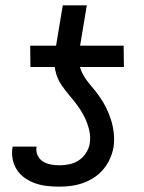

<svg xmlns="http://www.w3.org/2000/svg" viewBox="-20 -691 540 719"><path d="M94 -440 93 -520H190L215 -671H305L280 -520H443L444 -440ZM203 8Q180 8 157 5.5Q134 3 113.5 -4Q93 -11 74.5 -23.5Q56 -36 44 -54Q32 -72 27.5 -94.5Q23 -117 27 -140V-142H117V-141Q114 -125 120.5 -110Q127 -95 140.5 -86.5Q154 -78 170.5 -75Q187 -72 204 -72Q222 -72 240.5 -76Q259 -80 275 -90.5Q291 -101 302 -118Q313 -135 316 -153Q320 -179 314 -204Q308 -229 297 -251.5Q286 -274 271.5 -294Q257 -314 241 -332.5Q225 -351 211 -371.5Q197 -392 190 -416Q183 -440 184 -466.5Q185 -493 190 -520H280Q275 -493 276 -465.5Q277 -438 289 -415.5Q301 -393 317.5 -374Q334 -355 349 -334.5Q364 -314 375.5 -291.5Q387 -269 395 -244.5Q403 -220 406 -193Q409 -166 405 -139Q401 -117 391.5 -96Q382 -75 367 -57Q352 -39 332 -26Q312 -13 290.5 -5.5Q269 2 247 5Q225 8 203 8Z"/></svg>

Font: Iosevka Curly Medium
Style: Italic
Weight: 500
Italic angle: -9°
Monospace: yes
Designer: Belleve Invis
Foundry: Belleve Invis
Version: Version 22.1.2; ttfautohint (v1.8.4)